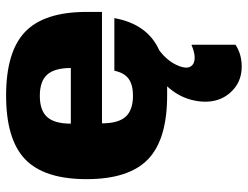

<svg xmlns="http://www.w3.org/2000/svg" viewBox="-110 -438 801 620"><g transform="rotate(-90 290.0 -128.5)"><path d="M454.1 89.8 455.1 91.8V231.9Q424.8 252 384.8 252Q342.3 252 313.2 227.5Q284.2 203.1 275.1 167.5Q266.1 131.8 277.3 88.9Q288.6 45.9 320.8 11.2H291Q149.4 11.2 85.2 -50.5Q21 -112.3 21 -249Q21 -385.7 85.2 -447.3Q149.4 -508.8 291 -508.8Q432.6 -508.8 496.8 -447.3Q561 -385.7 561 -249V-199.2H201.2Q201.2 -147 222.4 -123Q243.7 -99.1 291 -99.1Q326.2 -99.1 345.5 -113.5Q364.7 -127.9 371.1 -159.2H541Q521.5 -51.8 437 -14.2Q399.9 13.7 386.2 49.8Q373 84.5 394.5 96.2Q402.3 100.1 414.1 100.1Q422.4 100.1 432.4 97.4Q442.4 94.7 448.2 92.3ZM200.2 -299.8H379.9Q379.9 -352.1 358.6 -376Q337.4 -399.9 290 -399.9Q242.7 -399.9 221.4 -376Q200.2 -352.1 200.2 -299.8Z"/></g></svg>

Font: Fivo Sans Heavy
Style: Regular
Weight: 900
Designer: Alexander Slobzheninov
Foundry: Alexander Slobzheninov
Version: 1.0